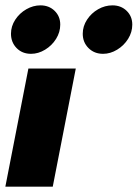

<svg xmlns="http://www.w3.org/2000/svg" viewBox="-26 -697 514 717"><path d="M80 -441H257L171 0H-6ZM283 -571Q283 -599 299 -623.5Q315 -648 340.5 -662.5Q366 -677 394 -677Q426 -677 447 -656.5Q468 -636 468 -605Q468 -577 452.5 -552Q437 -527 411.5 -511.5Q386 -496 359 -496Q326 -496 304.5 -517.5Q283 -539 283 -571ZM125 -677Q157 -677 178 -656.5Q199 -636 199 -605Q199 -577 183.5 -552Q168 -527 142.5 -511.5Q117 -496 90 -496Q57 -496 36 -517.5Q15 -539 15 -571Q15 -599 31 -623.5Q47 -648 72.5 -662.5Q98 -677 125 -677Z"/></svg>

Font: Teachers ExtraBold
Style: Italic
Weight: 800
Designer: Alfredo Marco Pradil & Chank Diesel
Version: Version 0.009